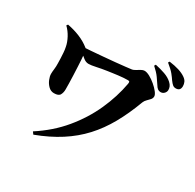

<svg xmlns="http://www.w3.org/2000/svg" viewBox="-194 -1068 1387 1363"><g transform="rotate(30 500.0 -386.5)"><path d="M871 -633Q858 -633 847.5 -641Q837 -649 827 -666Q814 -686 794.5 -713.5Q775 -741 739 -773L746 -785Q789 -776 826 -763Q863 -750 888 -727Q902 -714 907.5 -701Q913 -688 913 -674Q913 -658 901 -645.5Q889 -633 871 -633ZM227 61Q348 -17 433 -119.5Q518 -222 570 -337.5Q622 -453 643 -569Q645 -583 642.5 -587Q640 -591 629 -591Q611 -591 591.5 -589.5Q572 -588 551.5 -585.5Q531 -583 510 -580Q489 -577 468 -574Q427 -568 388 -559.5Q349 -551 329 -551Q307 -551 288 -566Q269 -581 231 -612L232 -636Q258 -637 300.5 -640.5Q343 -644 391.5 -648Q440 -652 486 -656.5Q532 -661 567.5 -665Q603 -669 617 -671Q628 -673 642.5 -682Q657 -691 672 -699.5Q687 -708 699 -708Q718 -708 743.5 -694Q769 -680 793 -659.5Q817 -639 833 -618.5Q849 -598 849 -584Q849 -569 838.5 -557Q828 -545 815.5 -533Q803 -521 797 -506Q755 -393 704.5 -303Q654 -213 589 -142.5Q524 -72 438.5 -17Q353 38 241 80ZM220 -248Q194 -248 174.5 -267Q155 -286 144.5 -311.5Q134 -337 134 -357Q134 -374 137 -397.5Q140 -421 139 -446Q139 -463 138 -484.5Q137 -506 135.5 -530Q134 -554 129 -577Q123 -609 104 -645Q85 -681 56 -709L64 -720Q118 -710 165.5 -690.5Q213 -671 251 -641Q265 -631 265 -618Q265 -605 266 -599Q268 -583 270 -555Q272 -527 273.5 -493Q275 -459 276.5 -425Q278 -391 278.5 -361Q279 -331 279 -312Q279 -287 268.5 -267.5Q258 -248 220 -248ZM952 -710Q937 -710 926.5 -718.5Q916 -727 902 -746Q891 -763 872.5 -786Q854 -809 813 -842L820 -853Q912 -841 956 -810Q975 -797 982 -781.5Q989 -766 989 -749Q989 -710 952 -710Z"/></g></svg>

Font: Noto Serif JP ExtraLight Black
Style: Regular
Weight: 900
Version: Version 2.003-H1;hotconv 1.1.1;makeotfexe 2.6.0